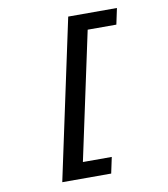

<svg xmlns="http://www.w3.org/2000/svg" viewBox="-87 -773 825 943"><g transform="rotate(-10 325.0 -301.0)"><path d="M317 -699H560L543 -619H400L264 17H408L391 97H147Z"/></g></svg>

Font: Azeret Mono
Style: Italic
Weight: 400
Italic angle: -12°
Designer: Martin Vácha
Foundry: Displaay
Version: Version 1.000; Glyphs 3.0.3, build 3074